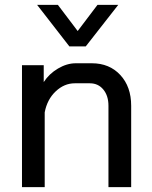

<svg xmlns="http://www.w3.org/2000/svg" viewBox="-20 -766 621 786"><path d="M70 -499H159V-430Q181 -464 217.5 -485.5Q254 -507 290 -507H356Q428 -507 472.5 -459Q517 -411 517 -333V0H424V-333Q424 -374 403 -399.5Q382 -425 348 -425H286Q243 -425 208 -392Q173 -359 163 -306V0H70ZM132 -746H217L298 -639L379 -746H464L331 -576H264Z"/></svg>

Font: Bai Jamjuree Medium
Style: Regular
Weight: 500
Version: Version 1.000; ttfautohint (v1.6)